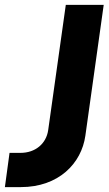

<svg xmlns="http://www.w3.org/2000/svg" viewBox="-25 -765 444 785"><path d="M60 0C215 0 308 -97 324 -210L399 -745H244L172 -233C164 -177 119 -140 59 -140H14L-5 0Z"/></svg>

Font: Plus Jakarta Sans ExtraBold
Style: Italic
Weight: 800
Italic angle: -8°
Designer: Gumpita Rahayu
Foundry: Tokotype
Version: Version 2.071;gftools[0.9.30]